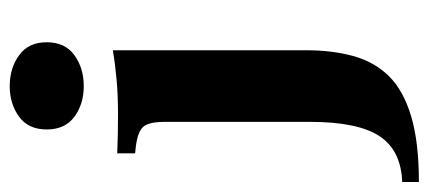

<svg xmlns="http://www.w3.org/2000/svg" viewBox="-299 -416 869 389"><g transform="rotate(-90 135.5 -221.5)"><path d="M83.1 -209.7V-321.8Q83.1 -353.2 73.8 -364.9Q64.5 -376.6 34.7 -380.6L19.4 -382.3V-418.5Q39.5 -417.7 57.3 -417.3Q75 -416.9 98.4 -416.9Q137.1 -416.9 168.5 -419.8Q200 -422.6 228.2 -427.4V-418.5V-209.7ZM-38.7 192.7V158.9Q25.8 156.5 54.4 112.5Q83.1 68.5 83.1 -28.2V-209.7H228.2V-36.3Q228.2 16.9 216.5 59.7Q204.8 102.4 175.8 131.9Q146.8 161.3 94.4 177Q41.9 192.7 -38.7 192.7ZM155.6 -486.3Q119.4 -486.3 93.5 -505.2Q67.7 -524.2 67.7 -561.3Q67.7 -598.4 93.5 -617.3Q119.4 -636.3 155.6 -636.3Q191.9 -636.3 218.1 -617.3Q244.4 -598.4 244.4 -561.3Q244.4 -524.2 218.1 -505.2Q191.9 -486.3 155.6 -486.3Z"/></g></svg>

Font: Playfair 9pt Black
Style: Regular
Weight: 900
Designer: Claus Eggers Sørensen
Foundry: Claus Eggers Sørensen
Version: Version 2.203